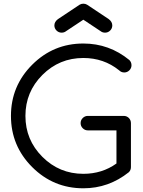

<svg xmlns="http://www.w3.org/2000/svg" viewBox="-20 -1016 772 1036"><path d="M686.5 -114.3Q686.5 -98.1 675.3 -86.9Q566.4 0 429.7 0Q268.1 0 153.6 -114.5Q39.1 -229 39.1 -390.6Q39.1 -552.2 153.6 -666.7Q268.1 -781.2 429.7 -781.2Q569.3 -781.2 678.2 -691.9Q689.5 -680.2 689.5 -664.1Q689.5 -647.9 678 -636.5Q666.5 -625 650.4 -625Q634.3 -625 622.6 -636.7Q540 -703.1 429.7 -703.1Q300.3 -703.1 208.7 -611.6Q117.2 -520 117.2 -390.6Q117.2 -261.2 208.7 -169.7Q300.3 -78.1 429.7 -78.1Q530.8 -78.1 608.4 -133.8V-312.5H454.1Q438 -312.5 426.5 -324Q415 -335.4 415 -351.6Q415 -367.7 426.5 -379.2Q438 -390.6 454.1 -390.6H647.9Q663.6 -390.6 675.3 -379.4Q686.5 -367.7 686.5 -351.6ZM449.7 -990.7 566.4 -913.1Q585.9 -898.4 585.9 -878.9Q585.9 -862.8 574.5 -851.3Q563 -839.8 546.9 -839.8Q532.7 -839.8 522.5 -848.1L429.7 -909.7L336.9 -848.1Q326.7 -839.8 312.5 -839.8Q296.4 -839.8 284.9 -851.3Q273.4 -862.8 273.4 -878.9Q273.4 -898.4 293 -913.1L409.7 -990.7Q418.5 -996.1 429.7 -996.1Q440.9 -996.1 449.7 -990.7Z"/></svg>

Font: Comfortaa
Style: Regular
Weight: 400
Designer: Johan Aakerlund - aajohan
Foundry: Johan Aakerlund
Version: Version 2.004 2013